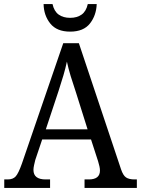

<svg xmlns="http://www.w3.org/2000/svg" viewBox="-20 -927 695 947"><path d="M1 0V-42H18Q44 -42 57.5 -57Q71 -72 88 -120L292 -714H369L577 -92Q587 -62 601.5 -52Q616 -42 644 -42H655V0H397V-42H418Q473 -42 473 -86Q473 -95 470.5 -106.5Q468 -118 464 -131L429 -239H188L154 -138Q151 -126 148 -112.5Q145 -99 145 -89Q145 -42 205 -42H227V0ZM206 -289H412L355 -470Q340 -514 328.5 -552Q317 -590 310 -623Q303 -590 293 -556Q283 -522 269 -479ZM326 -771Q260 -771 228 -811Q196 -851 195 -907H239Q247 -871 269.5 -855Q292 -839 326 -839Q360 -839 382.5 -855Q405 -871 413 -907H457Q455 -851 423.5 -811Q392 -771 326 -771Z"/></svg>

Font: Noto Serif Myanmar SemiCondensed
Style: Regular
Weight: 400
Width: 4
Designer: Ben Mitchell and the Monotype Design Team
Foundry: Monotype Imaging Inc.
Version: Version 2.106; ttfautohint (v1.8.4.7-5d5b)